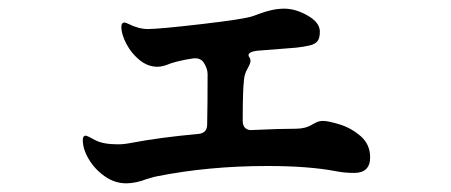

<svg xmlns="http://www.w3.org/2000/svg" viewBox="-20 -473 1040 443"><path d="M834 -110Q834 -74 797 -74Q775 -74 755 -78Q692 -90 597 -90Q461 -90 341 -66Q339 -66 319 -60Q293 -50 271 -50Q245 -50 222 -66Q199 -82 185 -105.5Q171 -129 171 -150Q171 -160 178 -160Q181 -160 199 -150Q217 -140 252 -140Q266 -140 281 -143Q349 -156 438 -164Q458 -166 458 -186Q459 -234 459 -302Q459 -314 451 -327Q443 -341 424 -338Q385 -332 364 -323Q353 -319 343 -319Q321 -319 302 -334.5Q283 -350 271.5 -372Q260 -394 260 -411Q260 -421 267 -421Q270 -421 276 -418Q300 -406 321 -406Q347 -406 446 -417.5Q545 -429 564 -436Q567 -437 580.5 -442Q594 -447 608 -450Q622 -453 636 -453Q662 -453 690 -437Q718 -421 718 -400Q718 -385 712.5 -378Q707 -371 694 -368Q681 -365 663 -363L574 -356Q550 -353 554 -343Q558 -338 558 -332Q558 -327 551 -314.5Q544 -302 543 -289Q540 -265 540 -194Q540 -183 546 -177.5Q552 -172 562 -173Q625 -176 663 -176Q685 -176 701 -186Q703 -187 709.5 -190.5Q716 -194 726 -194Q737 -194 763.5 -186Q790 -178 812 -159Q834 -140 834 -110Z"/></svg>

Font: Shippori Antique B1
Style: Regular
Weight: 400
Designer: FONTDASU
Foundry: FONTDASU / Google Inc. / but / Adobe
Version: Version 2.001